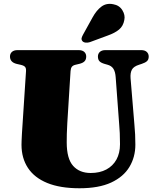

<svg xmlns="http://www.w3.org/2000/svg" viewBox="-20 -961 806 1000"><path d="M601 -310 582.5 -559Q580.5 -587.5 570.5 -603Q560.5 -618.5 539.5 -624L525.5 -628Q506 -633.5 498 -642.2Q490 -651 490 -666.5Q490 -681.5 500.2 -690.8Q510.5 -700 529 -700H715Q734 -700 744.2 -690.8Q754.5 -681.5 754.5 -666.5Q754.5 -651 745.8 -642.8Q737 -634.5 718.5 -628.5L705 -624Q676 -615 667 -598.2Q658 -581.5 660 -554L680 -312.5Q682.5 -286 683.8 -260.5Q685 -235 685 -207.5Q685 -143 654 -91.5Q623 -40 558.8 -10.2Q494.5 19.5 394 19.5Q293 19.5 226 -8Q159 -35.5 125.5 -86.5Q92 -137.5 92 -207Q92 -215.5 92.5 -228.5Q93 -241.5 94.2 -264Q95.5 -286.5 98 -322.5L115.5 -590.5Q116.5 -605 110.8 -612.2Q105 -619.5 87.5 -623.5L67.5 -628Q32 -636.5 32 -666.5Q32 -681.5 42.2 -690.8Q52.5 -700 71.5 -700H389.5Q408.5 -700 418.8 -690.8Q429 -681.5 429 -666.5Q429 -651 420.5 -642Q412 -633 393.5 -628.5L372.5 -623.5Q360 -620.5 354.2 -613Q348.5 -605.5 347.5 -591L330.5 -319.5Q328.5 -289 328 -263Q327.5 -237 327.5 -219.5Q327.5 -134.5 360.8 -97.2Q394 -60 452.5 -60Q499.5 -60 533.8 -78.2Q568 -96.5 586.5 -130Q605 -163.5 605 -210Q605 -245.5 603.8 -267.8Q602.5 -290 601 -310ZM462.5 -871Q482.5 -907.5 508.5 -926.8Q534.5 -946 569.5 -939Q601.5 -933.5 617.2 -908Q633 -882.5 627.5 -857Q622 -825.5 600.2 -807.2Q578.5 -789 540 -775.5L448 -741.5Q437.5 -738 426.5 -739Q415.5 -740 409.5 -746.5Q403 -754.5 405.2 -763.2Q407.5 -772 413 -781.5Z"/></svg>

Font: Fraunces Black
Style: Regular
Weight: 900
Version: Version 1.000;[b76b70a41]